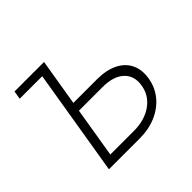

<svg xmlns="http://www.w3.org/2000/svg" viewBox="-134 -697 853 853"><g transform="rotate(-45 293.0 -270.5)"><path d="M44.4 -502 50.8 -541H212.9L206.5 -502ZM189.5 -320.3H347.7Q407.2 -320.3 447 -300.3Q486.8 -280.3 503.9 -244.4Q521 -208.5 513.2 -160.6Q505.4 -112.8 476.1 -76.7Q446.8 -40.5 400.6 -20.3Q354.5 0 294.9 0H103L192.4 -541H236.3L153.8 -42H300.8Q369.1 -42 414.6 -74Q460 -106 468.8 -159.7Q478 -213.9 443.8 -246.1Q409.7 -278.3 341.3 -278.3H182.1Z"/></g></svg>

Font: Inter 17pt ExtraLight
Style: Italic
Weight: 250
Italic angle: -9.3988°
Version: Version 4.001;git-66647c0bb